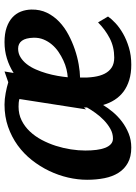

<svg xmlns="http://www.w3.org/2000/svg" viewBox="108 -716 618 875"><g transform="rotate(-90 417.5 -279.0)"><path d="M182.1 9.8Q140.1 9.8 112.1 -5.9Q84 -21.5 66.9 -48.6Q49.8 -75.7 42.5 -112.5Q35.2 -149.4 35.2 -191.4Q35.2 -233.9 45.4 -278.3Q55.7 -322.8 75.7 -364.5Q95.7 -406.2 125 -443.4Q154.3 -480.5 192.4 -508.1Q230.5 -535.6 276.9 -551.8Q323.2 -567.9 377.9 -567.9Q402.8 -567.9 430.2 -562.7Q457.5 -557.6 479.5 -550.8L528.8 -567.9L522 -526.4Q553.2 -546.4 588.4 -557.1Q623.5 -567.9 662.6 -567.9Q701.2 -567.9 729 -558.3Q756.8 -548.8 774.9 -532.2Q793 -515.6 801.8 -493.2Q810.5 -470.7 811 -444.8Q811.5 -405.8 796.4 -374.5Q781.2 -343.3 755.6 -318.8Q730 -294.4 697 -276.9Q664.1 -259.3 629.6 -247.6Q595.2 -235.8 561.5 -230Q527.8 -224.1 501 -223.6Q500 -189 504.2 -160.4Q508.3 -131.8 518.8 -111.3Q529.3 -90.8 547.1 -79.3Q564.9 -67.9 591.8 -67.9Q640.6 -67.9 680.4 -88.6Q720.2 -109.4 752.4 -141.6L779.3 -96.2Q769 -81.1 749.3 -62.5Q729.5 -43.9 701.4 -27.8Q673.3 -11.7 637.7 -1Q602.1 9.8 559.6 9.8Q520.5 9.8 490 0.5Q459.5 -8.8 437 -25.6Q414.6 -42.5 399.4 -66.2Q384.3 -89.8 376 -118.7Q362.8 -96.7 343.8 -74Q324.7 -51.3 300.3 -32.7Q275.9 -14.2 246.3 -2.2Q216.8 9.8 182.1 9.8ZM502.4 -279.8Q519 -280.8 539.1 -285.6Q559.1 -290.5 579.1 -299.8Q599.1 -309.1 618.2 -322Q637.2 -335 651.6 -352.1Q666 -369.1 674.6 -389.9Q683.1 -410.6 682.6 -435.1Q681.6 -471.2 668.9 -488.5Q656.2 -505.9 632.8 -505.9Q611.3 -505.9 593.8 -495.1Q576.2 -484.4 562.3 -466.6Q548.3 -448.7 538.1 -425.3Q527.8 -401.9 520.5 -376.7Q513.2 -351.6 508.8 -326.4Q504.4 -301.3 502.4 -279.8ZM223.1 -73.7Q246.1 -73.7 267.1 -85.4Q288.1 -97.2 306.4 -114.7Q324.7 -132.3 339.6 -153.1Q354.5 -173.8 364.7 -191.9V-206.1L356 -196.3L403.3 -500Q395 -502.4 386.5 -503.2Q377.9 -503.9 368.2 -503.9Q334 -503.9 305.9 -490Q277.8 -476.1 255.6 -452.6Q233.4 -429.2 217 -398.4Q200.7 -367.7 189.9 -334Q179.2 -300.3 173.8 -265.6Q168.5 -231 168.5 -199.7Q168.5 -172.4 171.4 -149.2Q174.3 -126 180.9 -109.1Q187.5 -92.3 198 -83Q208.5 -73.7 223.1 -73.7Z"/></g></svg>

Font: Brush Lettering One
Style: Bold Italic
Weight: 400
Italic angle: -7°
Designer: Eben Sorkin
Foundry: Eben Sorkin
Version: Version 1.001